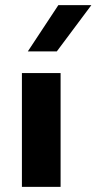

<svg xmlns="http://www.w3.org/2000/svg" viewBox="-20 -724 374 744"><path d="M334 -704.1 200.2 -524.9H87.9L206.1 -704.1ZM214.8 0H64.9V-440.9H214.8Z"/></svg>

Font: Glacial Indifference
Style: Bold
Weight: 700
Version: Version 1.001